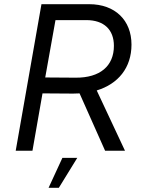

<svg xmlns="http://www.w3.org/2000/svg" viewBox="-20 -720 683 917"><path d="M55 0H135L183 -274L329 -273L360 -274L482 0H577L442 -288C544 -319 608 -396 608 -507C608 -623 530 -700 406 -700H178ZM212 177H261L349 34H278ZM196 -350 245 -624H392C477 -624 524 -578 524 -501C524 -405 458 -348 341 -349Z"/></svg>

Font: Fixel Display 20240404
Style: Italic
Weight: 400
Italic angle: -10°
Designer: AlfaBravo + MacPaw
Foundry: Kyrylo Tkachov, Marchela Mozhyna, Serhii Makarenko, Maria Weinstein, Zakhar Kryvoshyya
Version: Version 1.211;Glyphs 3.2 (3225)